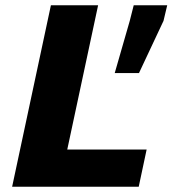

<svg xmlns="http://www.w3.org/2000/svg" viewBox="-20 -708 654 728"><path d="M26 0 173 -688H352L235 -141H536L506 0ZM415 -431 472 -629 487 -688H614L600 -629L507 -431Z"/></svg>

Font: Saira SemiExpanded
Style: Bold Italic
Weight: 700
Width: 6
Italic angle: -12°
Designer: Hector Gatti with collaboration of the Omnibus-Type team
Foundry: Omnibus-Type
Version: Version 1.101